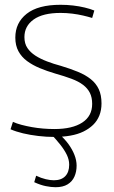

<svg xmlns="http://www.w3.org/2000/svg" viewBox="-20 -562 475 802"><path d="M24 -22 34 -53Q49 -46 70 -40.5Q91 -35 113.5 -31Q136 -27 160 -25Q184 -23 207 -23Q282 -23 323.5 -50Q365 -77 365 -128Q365 -155 355.5 -174Q346 -193 327 -207.5Q308 -222 278.5 -233Q249 -244 210 -255Q176 -265 146 -277.5Q116 -290 93 -307Q70 -324 57 -348Q44 -372 44 -405Q44 -467 91.5 -504.5Q139 -542 233 -542Q260 -542 285.5 -539Q311 -536 334 -530.5Q357 -525 374 -518L365 -487Q349 -492 327.5 -497Q306 -502 282 -505Q258 -508 233 -508Q159 -508 120.5 -480.5Q82 -453 82 -407Q82 -380 94.5 -361.5Q107 -343 128 -329.5Q149 -316 176.5 -305.5Q204 -295 234 -287Q274 -275 305.5 -262Q337 -249 359 -231.5Q381 -214 392.5 -189.5Q404 -165 404 -130Q404 -102 395 -79.5Q386 -57 369 -40.5Q352 -24 328.5 -12.5Q305 -1 274 4.5Q243 10 206 10Q174 10 140 6Q106 2 76.5 -5Q47 -12 24 -22ZM131 172Q152 182 171 186.5Q190 191 205 191Q236 191 252.5 174Q269 157 269 126Q269 105 259 84.5Q249 64 232 42.5Q215 21 194 -1H228Q250 18 266 40Q282 62 291 85Q300 108 300 130Q300 155 291 175.5Q282 196 262.5 208Q243 220 212 220Q194 220 171.5 215.5Q149 211 123 199Z"/></svg>

Font: Georama ExtraLight
Style: Regular
Weight: 250
Version: Version 1.001